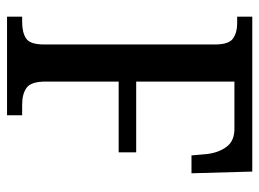

<svg xmlns="http://www.w3.org/2000/svg" viewBox="-118 -636 754 559"><g transform="rotate(90 259.5 -357.0)"><path d="M29 0V-44H45Q75 -44 92.5 -55.5Q110 -67 110 -108V-605Q110 -646 92.5 -658Q75 -670 49 -670H29V-714H480L485 -537H433L429 -582Q425 -616 408 -639Q391 -662 356 -662H218V-376H424V-325H218V-112Q218 -70 236 -57Q254 -44 285 -44H316V0Z"/></g></svg>

Font: Noto Serif Lao Condensed Medium
Style: Regular
Weight: 500
Width: 3
Designer: Monotype Design Team
Foundry: Monotype Imaging Inc.
Version: Version 2.003; ttfautohint (v1.8.4.7-5d5b)